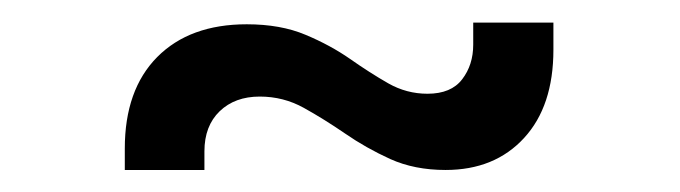

<svg xmlns="http://www.w3.org/2000/svg" viewBox="-20 -352 602 170"><path d="M90.5 -201.5V-220.5Q90.5 -272.5 119.2 -301.5Q148 -330.5 198.5 -330.5Q228.5 -330.5 250.5 -321.2Q272.5 -312 290 -299.8Q307.5 -287.5 323.8 -278.2Q340 -269 358.5 -269Q379.5 -269 389.2 -281.8Q399 -294.5 399 -312.5V-332H470V-308Q470 -258 444 -229.8Q418 -201.5 374.5 -201.5Q347 -201.5 325.5 -211.2Q304 -221 285.5 -233.8Q267 -246.5 249 -256.5Q231 -266.5 210 -266.5Q188 -266.5 174.5 -253.5Q161 -240.5 161 -218V-201.5Z"/></svg>

Font: Mohave Light
Style: Regular
Weight: 400
Version: Version 2.003